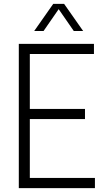

<svg xmlns="http://www.w3.org/2000/svg" viewBox="-20 -965 526 985"><path d="M76.5 0V-740H462V-688H133V-406H416V-354H133V-52H467V0ZM155.5 -806 253 -945H309L406.5 -806H358.5L281 -918L203.5 -806Z"/></svg>

Font: Encode Sans Condensed Condensed Light
Style: Regular
Weight: 300
Width: 3
Designer: Multiple Designers
Foundry: Impallari Type
Version: Version 3.000; ttfautohint (v1.8.3) -l 8 -r 50 -G 200 -x 14 